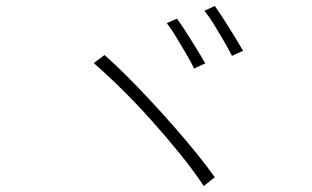

<svg xmlns="http://www.w3.org/2000/svg" viewBox="-20 -741 1040 639"><path d="M569 -679Q581 -663 598.5 -635.5Q616 -608 634 -579Q652 -550 663 -530L626 -513Q616 -534 599 -563Q582 -592 565 -620Q548 -648 535 -664ZM695 -721Q707 -704 724.5 -677Q742 -650 759.5 -621.5Q777 -593 789 -572L752 -555Q741 -577 724.5 -605.5Q708 -634 691 -661.5Q674 -689 660 -705ZM328 -558Q363 -527 401.5 -488.5Q440 -450 480.5 -406.5Q521 -363 560 -318.5Q599 -274 633.5 -231.5Q668 -189 695 -151L658 -122Q625 -172 581 -226.5Q537 -281 487.5 -336.5Q438 -392 387.5 -442Q337 -492 292 -531Z"/></svg>

Font: Noto Sans TC ExtraLight
Style: Regular
Weight: 250
Designer: Ryoko NISHIZUKA  (kana, bopomofo & ideographs); Paul D. Hunt (Latin, Greek & Cyrillic); Sandoll Communications , Soo-you
Foundry: Adobe
Version: Version 2.004-H2;hotconv 1.0.118;makeotfexe 2.5.65603